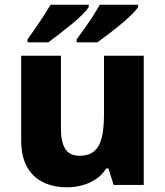

<svg xmlns="http://www.w3.org/2000/svg" viewBox="-20 -786 703 816"><path d="M591 -549V0H463L441 -70H431Q414 -42 387.5 -24.5Q361 -7 329.5 1.5Q298 10 264 10Q208 10 164 -11Q120 -32 95 -76.5Q70 -121 70 -191V-549H239V-238Q239 -182 257.5 -153Q276 -124 317 -124Q358 -124 381 -144Q404 -164 413 -203.5Q422 -243 422 -299V-549ZM567 -756Q559 -743 538.5 -723Q518 -703 491.5 -681Q465 -659 439 -639.5Q413 -620 394 -606H306V-619Q320 -638 338.5 -664Q357 -690 374.5 -717Q392 -744 404 -766H567ZM357 -756Q349 -743 329 -723Q309 -703 282 -681Q255 -659 229.5 -639.5Q204 -620 185 -606H97V-619Q111 -638 129 -664Q147 -690 164.5 -717Q182 -744 195 -766H357Z"/></svg>

Font: Noto Sans Thai ExtraBold
Style: Regular
Weight: 800
Version: Version 2.001